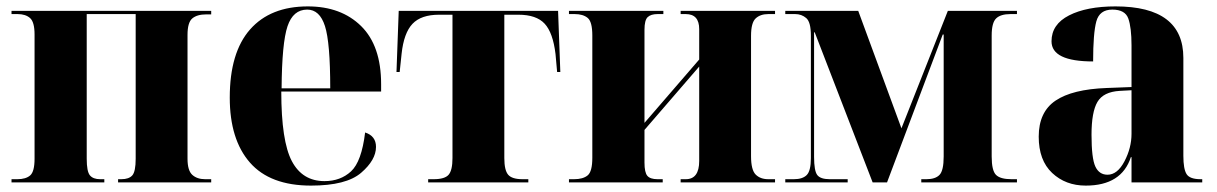

<svg xmlns="http://www.w3.org/2000/svg" viewBox="-20 -570 3804 600"><path d="M16 0H306V-10H293Q271 -10 261 -22Q251 -34 251 -74V-526H404V-74Q404 -34 393.5 -22Q383 -10 359 -10H349V0H640V-10H621Q596 -10 581 -23.5Q566 -37 566 -74V-461Q566 -500 581 -512.5Q596 -525 624 -525H640V-536H16V-526H35Q60 -526 74 -513.5Q88 -501 88 -462V-74Q88 -34 74.5 -22Q61 -10 34 -10H16Z M952 10Q1062 10 1108.5 -30Q1155 -70 1155 -111Q1155 -145 1121 -156Q1110 -65 1077 -34.5Q1044 -4 994 -4Q925 -4 892 -66.5Q859 -129 859 -284H1171V-307Q1171 -427 1108.5 -488.5Q1046 -550 942 -550Q825 -550 761.5 -478Q698 -406 698 -265Q698 -134 761 -62Q824 10 952 10ZM860 -294Q861 -436 878.5 -488Q896 -540 940 -540Q979 -540 995.5 -488.5Q1012 -437 1012 -294Z M1318 0H1631V-10H1613Q1580 -10 1568 -24Q1556 -38 1556 -76V-524H1600Q1656 -524 1682 -496Q1708 -468 1716 -401L1721 -345H1731L1724 -536H1226L1219 -345H1229L1235 -402Q1242 -467 1269 -495.5Q1296 -524 1352 -524H1394V-76Q1394 -38 1382 -24Q1370 -10 1335 -10H1318Z M1758 0H2051V-10H2035Q2012 -10 2003 -20.5Q1994 -31 1994 -62V-164L2165 -362V-67Q2165 -10 2123 -10H2107V0H2402V-10H2381Q2356 -10 2341.5 -24.5Q2327 -39 2327 -82V-458Q2327 -499 2341.5 -512.5Q2356 -526 2381 -526H2402V-536H2107V-526H2123Q2165 -526 2165 -479V-384L1994 -186V-477Q1994 -507 2004 -516.5Q2014 -526 2035 -526H2053V-536H1758V-526H1776Q1802 -526 1816.5 -514Q1831 -502 1831 -459V-77Q1831 -34 1816.5 -22Q1802 -10 1774 -10H1758Z M2434 0H2629V-10H2573Q2544 -10 2534 -23Q2524 -36 2524 -80V-469H2526L2707 0H2752L2926 -462H2929V-81Q2929 -37 2916 -23.5Q2903 -10 2875 -10H2859V0H3158V-10H3141Q3106 -10 3092.5 -23.5Q3079 -37 3079 -81V-459Q3079 -499 3093 -512.5Q3107 -526 3138 -526H3158V-536H2942L2797 -169L2662 -536H2434V-526H2465Q2485 -526 2499.5 -513.5Q2514 -501 2514 -459V-76Q2514 -36 2501 -23Q2488 -10 2461 -10H2434Z M3373 10Q3485 10 3514 -79H3516V0H3737V-10H3732Q3698 -10 3688 -26Q3678 -42 3678 -83V-389Q3678 -550 3466 -550Q3376 -550 3321 -522Q3266 -494 3266 -441Q3266 -378 3396 -378Q3396 -466 3406 -503Q3416 -540 3456 -540Q3496 -540 3506 -512Q3516 -484 3516 -428V-298L3438 -295Q3331 -291 3278.5 -255.5Q3226 -220 3226 -143Q3226 -69 3268 -29.5Q3310 10 3373 10ZM3441 -24Q3415 -24 3403 -49.5Q3391 -75 3391 -149Q3391 -220 3409.5 -251.5Q3428 -283 3479 -286L3516 -288V-152Q3516 -108 3494 -66Q3472 -24 3441 -24Z"/></svg>

Font: Noto Serif Display SemiCondensed Extra
Style: Regular
Weight: 800
Width: 4
Designer: Monotype Design Team
Foundry: Monotype Imaging Inc.
Version: Version 1.900